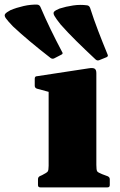

<svg xmlns="http://www.w3.org/2000/svg" viewBox="-127 -809 516 829"><path d="M107 -557Q99 -553 91 -559Q42 -597 1.5 -631Q-39 -665 -71 -695Q-94 -719 -102 -730.5Q-110 -742 -104.5 -749Q-99 -756 -82 -765Q-56 -776 -25 -783Q6 -790 34 -789Q44 -788 48 -778Q68 -731 91.5 -682.5Q115 -634 141 -585Q147 -577 138 -573ZM301 -549Q293 -546 286 -552Q240 -595 202.5 -632Q165 -669 135 -703Q115 -728 108 -740.5Q101 -753 107 -759Q113 -765 130 -772Q158 -781 189 -785.5Q220 -790 249 -786Q258 -785 262 -775Q278 -725 297 -675.5Q316 -626 337 -575Q342 -566 333 -562ZM83 0V-308H289V0ZM47 0Q37 0 37 -10V-35Q37 -45 46 -49L55 -53Q75 -63 79 -68.5Q83 -74 83 -93V-180H289V-97Q289 -75 292.5 -69.5Q296 -64 314 -57L338 -48Q347 -44 347 -35V-10Q347 0 337 0ZM83 -308V-462L103 -407L33 -426Q23 -429 23 -439V-469Q23 -480 33 -480L256 -514Q274 -517 281.5 -512.5Q289 -508 289 -493V-308Z"/></svg>

Font: Hahmlet Black
Style: Regular
Weight: 900
Version: Version 1.002